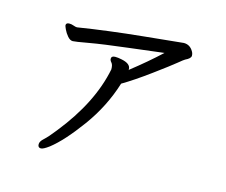

<svg xmlns="http://www.w3.org/2000/svg" viewBox="-103 -829 1206 1023"><g transform="rotate(15 500.0 -318.0)"><path d="M200 52Q213 52 244 29Q311 -23 396.5 -140Q482 -257 524 -392Q587 -429 672 -491.5Q757 -554 785.5 -577.5Q814 -601 820 -604Q850 -618 850 -633Q850 -646 843 -657Q825 -688 791 -688Q772 -686 576.5 -666.5Q381 -647 219 -621Q211 -621 199 -625.5Q187 -630 175 -630Q157 -630 157 -616Q157 -612 165 -594.5Q173 -577 187 -560.5Q201 -544 216 -544Q229 -544 301 -557Q373 -570 516 -587Q659 -604 705 -610Q633 -543 545 -474Q545 -472 544 -472V-477Q544 -508 491 -518Q472 -522 457 -522Q436 -522 436 -506Q436 -497 445 -487Q454 -477 454 -452Q416 -260 259 -64Q224 -19 203.5 -1Q183 17 183 33Q183 52 200 52Z"/></g></svg>

Font: LXGW WenKai TC
Style: Bold
Weight: 700
Designer: LXGW / Fontworks Inc.
Foundry: LXGW / Fontworks Inc.
Version: Version 1.330;April 28, 2024